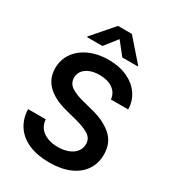

<svg xmlns="http://www.w3.org/2000/svg" viewBox="-220 -1045 1061 1176"><g transform="rotate(30 311.0 -457.0)"><path d="M316.4 -608.4Q277.3 -608.4 248 -596.7Q218.8 -585 203.1 -564Q187.5 -543 187.5 -516.6Q187.5 -476.1 221.2 -453.9Q254.9 -431.6 308.6 -418.9L375 -401.4Q466.3 -380.4 524.2 -331.8Q582 -283.2 582 -198.2Q582 -136.2 550.3 -88.9Q518.6 -41.5 458.3 -15.4Q397.9 10.7 314.5 10.7Q231.9 10.7 171.4 -14.9Q110.8 -40.5 76.9 -89.6Q43 -138.7 40 -208H165Q169.4 -154.3 210.2 -126Q251 -97.7 313.5 -97.7Q355 -97.7 387.2 -110.4Q419.4 -123 437.3 -146.2Q455.1 -169.4 455.1 -199.2Q455.1 -237.8 423.1 -259.5Q391.1 -281.2 327.1 -297.9L247.1 -318.4Q58.6 -367.7 58.6 -508.8Q58.6 -570.3 92.3 -617.4Q126 -664.6 185.3 -690.7Q244.6 -716.8 318.4 -716.8Q392.6 -716.8 450 -690.7Q507.3 -664.6 539.3 -618.2Q571.3 -571.8 572.3 -512.7H450.2Q445.8 -557.6 409.9 -583Q374 -608.4 316.4 -608.4ZM311.5 -859.4 241.2 -770.5H132.8V-775.4L262.7 -924.8H360.4L491.2 -775.4V-770.5H381.8Z"/></g></svg>

Font: Pretendard GOV SemiBold
Style: Regular
Weight: 600
Designer: Base glyphs from Inter by Rasmus Andersson; Hangeul glyphs from Noto Sans CJK(Source Han Sans) by Jang Soo-young and Kan
Foundry: Kil Hyung-jin
Version: Version 1.309